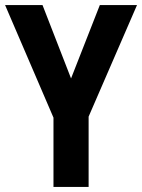

<svg xmlns="http://www.w3.org/2000/svg" viewBox="-20 -800 558 754"><path d="M259 -492 147 -780H0L190 -338V-66H328V-342L518 -780H372Z"/></svg>

Font: Noto Sans Malayalam UI Condensed
Style: Bold
Weight: 700
Width: 3
Designer: Jelle Bosma - Monotype Design Team
Foundry: Monotype Imaging Inc.
Version: Version 2.104